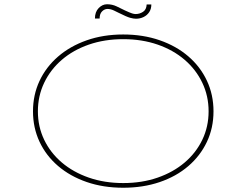

<svg xmlns="http://www.w3.org/2000/svg" viewBox="-20 -872 1158 902"><path d="M559 10Q465 10 387 -17Q309 -44 252.5 -92.5Q196 -141 165.5 -206.5Q135 -272 135 -349Q135 -426 165.5 -491.5Q196 -557 252.5 -606Q309 -655 387 -682.5Q465 -710 559 -710Q652 -710 730 -683Q808 -656 864.5 -607.5Q921 -559 952 -493Q983 -427 983 -349Q983 -271 952 -205.5Q921 -140 864.5 -91.5Q808 -43 730 -16.5Q652 10 559 10ZM559 -12Q647 -12 720.5 -37.5Q794 -63 847.5 -108.5Q901 -154 930.5 -215.5Q960 -277 960 -349Q960 -421 930.5 -483Q901 -545 847.5 -591Q794 -637 720.5 -662.5Q647 -688 559 -688Q471 -688 397.5 -662.5Q324 -637 270.5 -591Q217 -545 187.5 -483Q158 -421 158 -349Q158 -277 187.5 -215.5Q217 -154 270.5 -108.5Q324 -63 397.5 -37.5Q471 -12 559 -12ZM619 -784Q607 -784 591 -788.5Q575 -793 537 -812Q531 -815 515.5 -822.5Q500 -830 485 -830Q471 -830 459.5 -818.5Q448 -807 448 -785H426Q426 -816 443.5 -834Q461 -852 483 -852Q507 -852 528 -842Q549 -832 567 -823Q591 -812 600.5 -809Q610 -806 617 -806Q636 -806 652 -816.5Q668 -827 669 -851H691Q691 -830 681 -815Q671 -800 654.5 -792Q638 -784 619 -784Z"/></svg>

Font: Lexend Zetta Thin
Style: Regular
Weight: 250
Version: Version 1.007